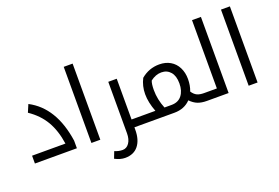

<svg xmlns="http://www.w3.org/2000/svg" viewBox="-125 -1160 2618 1801"><g transform="rotate(-20 1184.0 -260.0)"><path d="M463.9 0H44.9V-78.1H377.9Q358.4 -212.4 303.2 -306.9Q248 -401.4 146 -470.2L178.2 -545.9Q413.1 -423.3 463.9 -76.2Z M608.9 -759.8H697.8V0H608.9Z M953.6 28.8V-484.9H1038.1V-78.1H1161.6Q1167 -78.1 1167 -74.2V-4.9Q1167 0 1161.6 0H1038.1V23.9Q1038.1 125 992.2 182.6Q946.3 240.2 859.9 240.2Q812 240.2 757.8 211.9L783.7 145Q822.8 162.1 862.8 162.1Q902.8 162.1 928.2 125.5Q953.6 88.9 953.6 28.8Z M1328.6 -266.1Q1328.6 -170.9 1366.7 -78.1H1437.5Q1504.4 -78.1 1540 -123.5Q1575.7 -168.9 1575.7 -243.4Q1575.7 -317.9 1541.3 -357.9Q1506.8 -397.9 1450.2 -397.9Q1393.6 -397.9 1340.8 -356.9Q1328.6 -326.2 1328.6 -266.1ZM1437.5 0H1151.9Q1147 0 1147 -4.9V-74.2Q1147 -78.1 1151.9 -78.1H1275.9Q1238.8 -174.8 1238.8 -256.6Q1238.8 -338.4 1274.9 -408.2Q1354.5 -475.1 1457.5 -475.1Q1520 -475.1 1567.4 -447.5Q1614.7 -419.9 1640.1 -369.1Q1665.5 -318.4 1665.5 -254.2Q1665.5 -189.9 1644.5 -136.2Q1666 -103.5 1692.6 -90.8Q1719.2 -78.1 1762.7 -78.1H1767.6Q1772.9 -78.1 1772.9 -74.2V-4.9Q1772.9 0 1767.6 0H1762.7Q1709.5 0 1671.9 -14.6Q1634.3 -29.3 1599.6 -64.9Q1537.6 0 1437.5 0Z M1757.8 0Q1752.9 0 1752.9 -4.9V-74.2Q1752.9 -78.1 1757.8 -78.1H1889.6V-759.8H1978.5V0Z M2178.7 -759.8H2267.6V0H2178.7Z"/></g></svg>

Font: DroidArabicKufi
Style: Regular
Weight: 400
Designer: Pascal Zoghbi
Foundry: Ascender Corporation
Version: Version 1.00